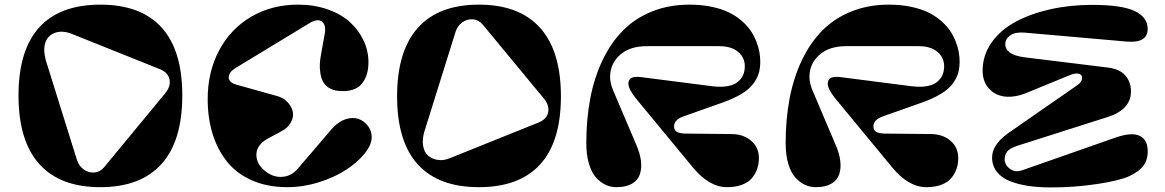

<svg xmlns="http://www.w3.org/2000/svg" viewBox="-20 -795 5042 831"><path d="M414.1 15.1Q239.7 15.1 149.9 -85.2Q60.1 -185.5 60.1 -381.8Q60.1 -577.6 149.7 -676.3Q239.3 -774.9 414.1 -774.9Q589.4 -774.9 679.2 -676.3Q769 -577.6 769 -381.8Q769 -185.5 679 -85.2Q588.9 15.1 414.1 15.1ZM431.2 -71.8 694.8 -391.1Q720.2 -421.9 713.6 -451.9Q707 -481.9 670.9 -496.1L292 -647.9Q252.4 -664.1 220.5 -653.8Q188.5 -643.6 177 -612.8Q165.5 -582 178.2 -534.2L313 -103Q320.8 -77.6 341.8 -62Q362.8 -46.4 387.9 -48.3Q413.1 -50.3 431.2 -71.8Z M1223.6 15.1Q1137.7 15.1 1070.8 -14.2Q1003.9 -43.5 962.4 -95.7Q920.9 -147.9 899.9 -216.3Q878.9 -284.7 878.9 -366.2Q878.9 -483.9 928.5 -577.1Q978 -670.4 1067.4 -722.7Q1156.7 -774.9 1270 -774.9Q1339.8 -774.9 1398.2 -754.4Q1456.5 -733.9 1494.6 -699.2Q1532.7 -664.6 1553.7 -619.6Q1574.7 -574.7 1574.7 -525.9Q1574.7 -498 1568.1 -475.3Q1561.5 -452.6 1547.1 -433.8Q1532.7 -415 1506.1 -406.5Q1479.5 -397.9 1442.9 -401.9Q1418.9 -404.3 1402.1 -415.8Q1385.3 -427.2 1377.4 -442.9Q1369.6 -458.5 1366.5 -479.2Q1363.3 -500 1364.3 -517.8Q1365.2 -535.6 1368.7 -555.2L1385.7 -649.9Q1392.1 -685.5 1374.5 -700.7Q1356.9 -715.8 1322.8 -696.8L1000 -501Q970.2 -482.9 970 -460.7Q969.7 -438.5 1001 -429.2L1180.7 -378.9Q1207 -371.6 1224.6 -352.8Q1242.2 -334 1247.1 -312Q1252 -290 1239.5 -266.1Q1227.1 -242.2 1196.8 -226.1L1142.1 -196.8Q1086.9 -167.5 1089.8 -120.1Q1092.3 -83 1127 -55.2Q1164.6 -24.4 1208 -30.3Q1242.7 -34.7 1268.1 -64L1415 -235.8Q1442.9 -268.1 1474.9 -278.6Q1506.8 -289.1 1531.5 -280.3Q1556.2 -271.5 1572.5 -250Q1588.9 -228.5 1588.9 -201.2Q1588.9 -168.5 1558.1 -130.4Q1527.3 -92.3 1478 -60.1Q1428.7 -27.8 1360.4 -6.3Q1292 15.1 1223.6 15.1Z M2052.7 -774.9Q2227.5 -774.9 2317.6 -674.6Q2407.7 -574.2 2407.7 -377.9Q2407.7 -182.1 2317.9 -83.5Q2228 15.1 2052.7 15.1Q1877.9 15.1 1788.3 -83.5Q1698.7 -182.1 1698.7 -377.9Q1698.7 -574.2 1788.6 -674.6Q1878.4 -774.9 2052.7 -774.9ZM2333.5 -369.1 2069.8 -688Q2051.8 -709.5 2026.6 -711.4Q2001.5 -713.4 1980.5 -698Q1959.5 -682.6 1951.7 -657.2L1816.9 -226.1Q1806.6 -191.9 1811.3 -164.1Q1815.9 -136.2 1832.8 -121.6Q1849.6 -106.9 1875 -102.8Q1900.4 -98.6 1930.7 -111.8L2309.6 -264.2Q2345.7 -278.3 2352.3 -308.3Q2358.9 -338.4 2333.5 -369.1Z M3264.6 -110.8Q3264.6 -85.9 3257.3 -64.5Q3250 -43 3234.6 -24.4Q3219.2 -5.9 3191.7 4.6Q3164.1 15.1 3126.5 15.1Q3049.3 15.1 2978.5 -70.8L2731.4 -370.1Q2699.7 -410.2 2699.7 -433.1Q2700.2 -452.1 2714.4 -458.5Q2728.5 -464.8 2757.3 -460.9L3061.5 -421.9Q3100.1 -417 3128.7 -422.1Q3157.2 -427.2 3173.1 -440.4Q3189 -453.6 3196.3 -470.5Q3203.6 -487.3 3203.6 -507.8Q3203.6 -545.9 3174.6 -570.6Q3145.5 -595.2 3092.3 -595.2H2779.3Q2705.1 -595.2 2662.8 -556.9Q2620.6 -518.6 2620.6 -462.9Q2620.6 -435.5 2633.3 -404.8L2735.4 -165Q2750.5 -129.4 2754.2 -97.9Q2757.8 -66.4 2749.5 -40.8Q2741.2 -15.1 2715.3 0Q2689.5 15.1 2648.4 15.1Q2623.5 15.1 2601.6 5.1Q2579.6 -4.9 2560.1 -26.1Q2540.5 -47.4 2529.1 -85.9Q2517.6 -124.5 2517.6 -175.8Q2517.6 -278.8 2534.7 -368.7Q2551.8 -458.5 2587.4 -533.4Q2623 -608.4 2675.3 -661.9Q2727.5 -715.3 2801.3 -745.1Q2875 -774.9 2964.4 -774.9Q3015.6 -774.9 3059.1 -765.9Q3102.5 -756.8 3133.3 -741.9Q3164.1 -727.1 3188.5 -706.3Q3212.9 -685.5 3228 -663.6Q3243.2 -641.6 3252.9 -616.9Q3262.7 -592.3 3266.6 -570.8Q3270.5 -549.3 3270.5 -528.8Q3270.5 -501 3264.2 -478.8Q3257.8 -456.5 3240.7 -433.1Q3223.6 -409.7 3189.7 -388.9Q3155.8 -368.2 3104.5 -350.1L2940.4 -292Q2897.5 -277.8 2897.5 -248Q2897.5 -231 2910.2 -223.9Q2922.9 -216.8 2951.7 -216.8L3148.4 -214.8Q3198.7 -213.9 3231.7 -185.3Q3264.6 -156.7 3264.6 -110.8Z M4127.4 -110.8Q4127.4 -85.9 4120.1 -64.5Q4112.8 -43 4097.4 -24.4Q4082 -5.9 4054.4 4.6Q4026.9 15.1 3989.3 15.1Q3912.1 15.1 3841.3 -70.8L3594.2 -370.1Q3562.5 -410.2 3562.5 -433.1Q3563 -452.1 3577.1 -458.5Q3591.3 -464.8 3620.1 -460.9L3924.3 -421.9Q3962.9 -417 3991.5 -422.1Q4020 -427.2 4035.9 -440.4Q4051.8 -453.6 4059.1 -470.5Q4066.4 -487.3 4066.4 -507.8Q4066.4 -545.9 4037.4 -570.6Q4008.3 -595.2 3955.1 -595.2H3642.1Q3567.9 -595.2 3525.6 -556.9Q3483.4 -518.6 3483.4 -462.9Q3483.4 -435.5 3496.1 -404.8L3598.1 -165Q3613.3 -129.4 3616.9 -97.9Q3620.6 -66.4 3612.3 -40.8Q3604 -15.1 3578.1 0Q3552.2 15.1 3511.2 15.1Q3486.3 15.1 3464.4 5.1Q3442.4 -4.9 3422.9 -26.1Q3403.3 -47.4 3391.8 -85.9Q3380.4 -124.5 3380.4 -175.8Q3380.4 -278.8 3397.5 -368.7Q3414.6 -458.5 3450.2 -533.4Q3485.8 -608.4 3538.1 -661.9Q3590.3 -715.3 3664.1 -745.1Q3737.8 -774.9 3827.1 -774.9Q3878.4 -774.9 3921.9 -765.9Q3965.3 -756.8 3996.1 -741.9Q4026.9 -727.1 4051.3 -706.3Q4075.7 -685.5 4090.8 -663.6Q4106 -641.6 4115.7 -616.9Q4125.5 -592.3 4129.4 -570.8Q4133.3 -549.3 4133.3 -528.8Q4133.3 -501 4127 -478.8Q4120.6 -456.5 4103.5 -433.1Q4086.4 -409.7 4052.5 -388.9Q4018.6 -368.2 3967.3 -350.1L3803.2 -292Q3760.3 -277.8 3760.3 -248Q3760.3 -231 3772.9 -223.9Q3785.6 -216.8 3814.5 -216.8L4011.2 -214.8Q4061.5 -213.9 4094.5 -185.3Q4127.4 -156.7 4127.4 -110.8Z M4855 -615.2 4415 -653.8Q4374.5 -657.2 4352.8 -642.1Q4331.1 -627 4331.1 -604Q4331.1 -557.6 4415 -546.9L4772.9 -502.9Q4826.2 -496.6 4850.6 -468.3Q4875 -439.9 4875 -399.9Q4875 -320.3 4772.9 -288.1L4383.3 -164.1Q4350.6 -153.3 4339.4 -139.2Q4328.1 -125 4328.1 -104Q4328.1 -91.8 4336.9 -78.6Q4345.7 -65.4 4362.8 -57.6Q4379.9 -49.8 4404.3 -58.1L4813 -201.2Q4877.4 -222.7 4911.1 -207.8Q4944.8 -192.9 4947.3 -147Q4949.2 -105.5 4929.9 -79.1Q4910.6 -52.7 4869.1 -33.2Q4824.7 -12.7 4725.1 2Q4625.5 16.6 4527.3 16.1Q4474.6 16.1 4431.2 9.8Q4387.7 3.4 4351.3 -11Q4314.9 -25.4 4294.4 -51.5Q4273.9 -77.6 4273.9 -113.8Q4273.9 -168.9 4344.2 -219.2L4642.1 -425.8Q4661.1 -439 4663.3 -454.3Q4665.5 -469.7 4652.1 -474.9Q4638.7 -480 4616.2 -472.2L4416 -390.1Q4365.7 -371.6 4325 -377.7Q4284.2 -383.8 4258.5 -413.8Q4232.9 -443.8 4232.9 -488.8Q4232.9 -555.2 4271 -609.9Q4309.1 -664.6 4374.3 -700Q4439.5 -735.4 4524.9 -754.6Q4610.4 -773.9 4707 -773.9Q4835.4 -773.9 4891.4 -747.1Q4947.3 -720.2 4947.3 -669.9Q4947.3 -606.9 4855 -615.2Z"/></svg>

Font: Pilowlava
Style: Regular
Weight: 400
Designer: Anton Moglia, Jérémy Landes, Maksym Kobuzan (Cyrillic), Velvetyne Type Foundry
Foundry: Anton Moglia, Jérémy Landes, Velvetyne Type Foundry
Version: Version 1.001;hotconv 1.0.109;makeotfexe 2.5.65596